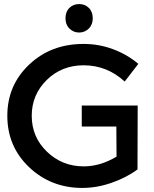

<svg xmlns="http://www.w3.org/2000/svg" viewBox="-20 -919 755 944"><path d="M382 -297H552L553 -149C500 -117 446 -101 392 -101C321 -101 261 -125 211 -173C161 -221 136 -280 136 -350C136 -419 161 -478 210 -526C259 -574 320 -598 391 -598C468 -598 536 -571 593 -518L660 -605C625 -635 584 -659 536 -677C488 -695 440 -703 391 -703C285 -703 196 -670 124 -602C52 -534 16 -450 16 -350C16 -250 51 -166 122 -98C193 -30 281 5 384 5C431 5 479 -3 528 -20C577 -37 620 -59 656 -86L657 -400H382ZM417 -880C404 -893 388 -899 369 -899C350 -899 334 -893 321 -880C308 -867 302 -850 302 -829C302 -809 308 -792 321 -779C334 -766 350 -759 369 -759C388 -759 404 -766 417 -779C430 -792 436 -809 436 -829C436 -850 430 -867 417 -880Z"/></svg>

Font: Argentum Sans
Style: Regular
Weight: 400
Designer: Julieta Ulanovsky
Foundry: Julieta Ulanovsky
Version: Version 5.001;March 29, 2019;FontCreator 11.5.0.2425 64-bit